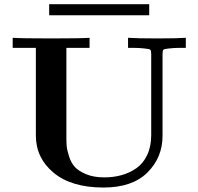

<svg xmlns="http://www.w3.org/2000/svg" viewBox="-20 -862 924 894"><path d="M39.1 -639.2V-686Q77.1 -683.1 218 -683.1Q358.9 -683.1 397 -686V-639.2H289.1V-223.1Q289.1 -198.2 290.5 -181.2Q292 -164.1 301.5 -134Q311 -104 328.1 -85Q345.2 -65.9 380.6 -51Q416 -36.1 465.8 -36.1Q508.8 -36.1 546.4 -46.6Q584 -57.1 615.5 -79.1Q647 -101.1 665.5 -140.6Q684.1 -180.2 684.1 -232.9V-609.9Q684.1 -627 679.9 -630.4Q675.8 -633.8 653.8 -636.2Q627 -639.2 601.1 -639.2H576.2V-686Q617.2 -683.1 710.9 -683.1Q807.1 -683.1 845.2 -686V-639.2H819.8Q790 -639.2 766.1 -636.2Q745.1 -634.3 741 -630.6Q736.8 -627 736.8 -609.9V-229Q736.8 -128.9 666.5 -58.8Q596.2 11.2 461.9 11.2Q313 11.2 230 -57.4Q147 -126 147 -231V-639.2ZM209 -791V-842.3H674.8V-791Z"/></svg>

Font: CMU Serif
Style: Bold
Weight: 700
Version: Version 0.7.0